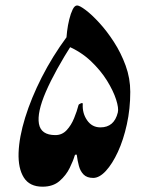

<svg xmlns="http://www.w3.org/2000/svg" viewBox="-20 -684 555 716"><path d="M267.6 -663.6Q276.9 -663.6 299.6 -646.5Q322.3 -629.4 350.3 -598.9Q378.4 -568.4 404.8 -527.6Q431.2 -486.8 448.5 -439.5Q465.8 -392.1 465.8 -341.3Q465.8 -278.3 453.1 -220.5Q440.4 -162.6 419.7 -117.7Q398.9 -72.8 374.8 -46.6Q350.6 -20.5 327.6 -20.5Q304.2 -20.5 291.7 -33.2Q279.3 -45.9 274.2 -65.4Q269 -85 266.6 -104.5Q266.1 -108.4 262.9 -107.7Q259.8 -106.9 258.8 -104.5Q253.4 -85.4 240 -57.9Q226.6 -30.3 202.1 -9Q177.7 12.2 138.7 12.2Q90.3 12.2 68.8 -22Q47.4 -56.2 49.3 -114.3Q51.3 -172.4 73.7 -245.1Q96.2 -317.9 135.7 -395.8Q175.3 -473.6 229 -546.4Q231.4 -549.3 241.9 -551.3Q252.4 -553.2 258.3 -548.3Q264.2 -543.5 252.4 -525.4Q184.6 -419.4 151.1 -342Q117.7 -264.6 125.2 -222.4Q132.8 -180.2 186.5 -180.2Q211.4 -180.2 228.5 -198.5Q245.6 -216.8 256.3 -243.2Q267.1 -269.5 272.9 -292.5Q273.9 -295.4 281.5 -298.6Q289.1 -301.8 288.6 -295.9Q286.6 -261.7 304.9 -235.4Q323.2 -209 354.5 -209Q405.8 -209 419.4 -264.6Q423.3 -280.3 413.1 -312.5Q402.8 -344.7 379.2 -383.1Q355.5 -421.4 318.4 -456.5Q281.2 -491.7 231 -512.7Q227.5 -514.2 227.5 -529.8Q227.5 -545.4 230.2 -567.6Q232.9 -589.8 238.3 -611.8Q243.7 -633.8 251 -648.7Q258.3 -663.6 267.6 -663.6Z"/></svg>

Font: Awami Nastaliq
Style: Bold
Weight: 700
Designer: Peter Martin, SIL International
Foundry: SIL International
Version: Version 3.100